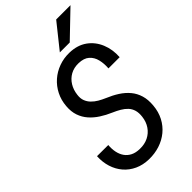

<svg xmlns="http://www.w3.org/2000/svg" viewBox="-276 -979 1065 1065"><g transform="rotate(-45 256.5 -446.5)"><path d="M356.4 -183.6Q359.9 -211.9 353.8 -232.7Q347.7 -253.4 333.5 -268.6Q319.3 -283.7 299.3 -295.4Q279.3 -307.1 255.4 -317.4Q221.2 -332 191.7 -351.1Q162.1 -370.1 140.4 -394.8Q118.7 -419.4 107.7 -451.2Q96.7 -482.9 100.1 -523.4Q103.5 -567.4 122.1 -604Q140.6 -640.6 170.7 -667Q200.7 -693.4 239.5 -707.5Q278.3 -721.7 321.8 -720.7Q382.8 -719.2 424.1 -689.7Q465.3 -660.2 485.4 -611.6Q505.4 -563 501.5 -505.9H413.6Q416.5 -541 408.9 -572.3Q401.4 -603.5 379.4 -623Q357.4 -642.6 316.9 -643.6Q280.8 -644.5 253.2 -629.2Q225.6 -613.8 208.7 -586.4Q191.9 -559.1 188 -524.4Q184.6 -499 191.9 -479.7Q199.2 -460.4 213.6 -445.6Q228 -430.7 247.3 -419.4Q266.6 -408.2 287.1 -399.4Q324.7 -383.8 355 -364.3Q385.3 -344.7 406.5 -319.3Q427.7 -293.9 437.7 -260.7Q447.8 -227.5 443.8 -184.1Q439.9 -138.7 420.9 -102.3Q401.9 -65.9 371.1 -40.5Q340.3 -15.1 300.8 -2.2Q261.2 10.7 216.3 9.8Q170.4 8.8 133.8 -8.1Q97.2 -24.9 71.8 -54.4Q46.4 -84 34.2 -122.8Q22 -161.6 24.4 -206.5L112.3 -206.1Q109.9 -177.7 115 -152.6Q120.1 -127.4 133.3 -108.4Q146.5 -89.4 168.2 -78.4Q189.9 -67.4 221.2 -66.9Q257.8 -65.9 286.6 -80.1Q315.4 -94.2 333.7 -120.8Q352.1 -147.5 356.4 -183.6ZM285.6 -759.3 400.4 -902.8H512.7L363.3 -759.3Z"/></g></svg>

Font: Roboto Condensed
Style: Italic
Weight: 400
Italic angle: -12°
Designer: Christian Robertson
Foundry: Google
Version: Version 3.0